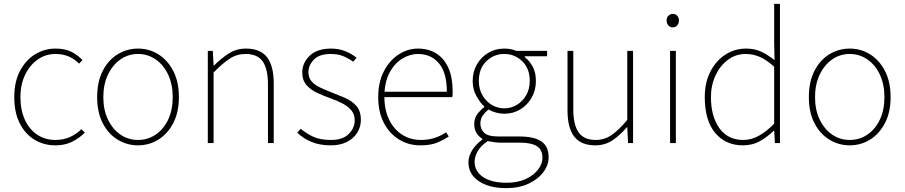

<svg xmlns="http://www.w3.org/2000/svg" viewBox="-20 -742 4694 996"><path d="M268 12Q207 12 158.5 -17.5Q110 -47 82 -103Q54 -159 54 -238Q54 -318 84 -374.5Q114 -431 162.5 -460.5Q211 -490 268 -490Q318 -490 351 -473Q384 -456 408 -430L390 -412Q368 -435 337.5 -448.5Q307 -462 268 -462Q217 -462 176 -433.5Q135 -405 110.5 -354.5Q86 -304 86 -238Q86 -172 108.5 -122Q131 -72 172 -44Q213 -16 268 -16Q309 -16 343.5 -31.5Q378 -47 402 -72L420 -54Q390 -24 352.5 -6Q315 12 268 12Z M696 12Q639 12 590.5 -17.5Q542 -47 513 -103Q484 -159 484 -238Q484 -318 513 -374.5Q542 -431 590.5 -460.5Q639 -490 696 -490Q753 -490 801 -460.5Q849 -431 878.5 -374.5Q908 -318 908 -238Q908 -159 878.5 -103Q849 -47 801 -17.5Q753 12 696 12ZM696 -16Q747 -16 788 -44Q829 -72 852.5 -122Q876 -172 876 -238Q876 -304 852.5 -354.5Q829 -405 788 -433.5Q747 -462 696 -462Q645 -462 604.5 -433.5Q564 -405 540 -354.5Q516 -304 516 -238Q516 -172 540 -122Q564 -72 604.5 -44Q645 -16 696 -16Z M1058 0V-478H1084L1088 -402H1090Q1128 -440 1167.5 -465Q1207 -490 1256 -490Q1330 -490 1365 -445.5Q1400 -401 1400 -308V0H1370V-304Q1370 -384 1343 -423Q1316 -462 1254 -462Q1209 -462 1172 -438Q1135 -414 1088 -366V0Z M1696 12Q1639 12 1595.5 -6Q1552 -24 1522 -54L1540 -74Q1570 -49 1605.5 -32.5Q1641 -16 1698 -16Q1758 -16 1789 -47Q1820 -78 1820 -118Q1820 -150 1801.5 -171Q1783 -192 1755.5 -206Q1728 -220 1700 -230Q1663 -243 1628 -259Q1593 -275 1570.5 -300Q1548 -325 1548 -366Q1548 -416 1586.5 -453Q1625 -490 1698 -490Q1737 -490 1771 -476.5Q1805 -463 1830 -442L1812 -422Q1788 -439 1761 -450.5Q1734 -462 1696 -462Q1636 -462 1608 -432.5Q1580 -403 1580 -368Q1580 -339 1596 -320.5Q1612 -302 1637.5 -289.5Q1663 -277 1692 -266Q1730 -251 1767 -235.5Q1804 -220 1828 -193.5Q1852 -167 1852 -120Q1852 -85 1834 -55Q1816 -25 1781 -6.5Q1746 12 1696 12Z M2160 12Q2100 12 2050.5 -18Q2001 -48 1971.5 -104Q1942 -160 1942 -238Q1942 -316 1971.5 -372.5Q2001 -429 2048 -459.5Q2095 -490 2148 -490Q2203 -490 2243.5 -464.5Q2284 -439 2306 -390Q2328 -341 2328 -270Q2328 -263 2328 -255Q2328 -247 2326 -238H1958V-266H2298Q2298 -365 2257 -413.5Q2216 -462 2148 -462Q2106 -462 2066 -437.5Q2026 -413 2000 -363.5Q1974 -314 1974 -240Q1974 -172 1998.5 -121.5Q2023 -71 2066 -43.5Q2109 -16 2162 -16Q2203 -16 2236 -27Q2269 -38 2294 -56L2308 -34Q2281 -16 2247.5 -2Q2214 12 2160 12Z M2606 234Q2545 234 2501 217Q2457 200 2433.5 170Q2410 140 2410 100Q2410 68 2429.5 37Q2449 6 2482 -18V-22Q2464 -33 2452 -52Q2440 -71 2440 -98Q2440 -131 2458.5 -153.5Q2477 -176 2492 -186V-190Q2470 -210 2451 -244.5Q2432 -279 2432 -322Q2432 -370 2454 -408Q2476 -446 2513 -468Q2550 -490 2596 -490Q2616 -490 2632 -486.5Q2648 -483 2658 -478H2818V-450H2702V-446Q2726 -428 2743 -397Q2760 -366 2760 -322Q2760 -274 2738 -235.5Q2716 -197 2679 -174.5Q2642 -152 2596 -152Q2575 -152 2553 -158Q2531 -164 2514 -174Q2498 -161 2485 -143.5Q2472 -126 2472 -100Q2472 -73 2491.5 -53.5Q2511 -34 2566 -34H2672Q2752 -34 2789 -8Q2826 18 2826 74Q2826 114 2799 150.5Q2772 187 2722.5 210.5Q2673 234 2606 234ZM2596 -180Q2631 -180 2661 -198Q2691 -216 2709.5 -248Q2728 -280 2728 -322Q2728 -387 2689 -424.5Q2650 -462 2596 -462Q2542 -462 2503 -424.5Q2464 -387 2464 -322Q2464 -280 2482.5 -248Q2501 -216 2531 -198Q2561 -180 2596 -180ZM2608 206Q2665 206 2706.5 187Q2748 168 2771 138Q2794 108 2794 76Q2794 34 2764.5 16Q2735 -2 2678 -2H2568Q2564 -2 2547 -4Q2530 -6 2510 -10Q2474 14 2458 42.5Q2442 71 2442 98Q2442 146 2485.5 176Q2529 206 2608 206Z M3068 12Q2995 12 2959.5 -32.5Q2924 -77 2924 -170V-478H2954V-174Q2954 -95 2981.5 -55.5Q3009 -16 3070 -16Q3115 -16 3152 -41Q3189 -66 3234 -120V-478H3264V0H3238L3234 -82H3232Q3196 -40 3157 -14Q3118 12 3068 12Z M3456 0V-478H3486V0ZM3470 -600Q3457 -600 3447.5 -610Q3438 -620 3438 -636Q3438 -651 3447.5 -660.5Q3457 -670 3471 -670Q3484 -670 3493 -660.5Q3502 -651 3502 -636Q3502 -620 3493 -610Q3484 -600 3470 -600Z M3834 12Q3744 12 3690 -52.5Q3636 -117 3636 -238Q3636 -315 3665.5 -371.5Q3695 -428 3743.5 -459Q3792 -490 3850 -490Q3894 -490 3927.5 -474.5Q3961 -459 3998 -430L3996 -520V-722H4026V0H4000L3996 -64H3994Q3964 -34 3924 -11Q3884 12 3834 12ZM3836 -16Q3878 -16 3917 -38Q3956 -60 3996 -100V-396Q3956 -432 3921 -447Q3886 -462 3848 -462Q3797 -462 3756.5 -432Q3716 -402 3692 -351Q3668 -300 3668 -238Q3668 -139 3711.5 -77.5Q3755 -16 3836 -16Z M4388 12Q4331 12 4282.5 -17.5Q4234 -47 4205 -103Q4176 -159 4176 -238Q4176 -318 4205 -374.5Q4234 -431 4282.5 -460.5Q4331 -490 4388 -490Q4445 -490 4493 -460.5Q4541 -431 4570.5 -374.5Q4600 -318 4600 -238Q4600 -159 4570.5 -103Q4541 -47 4493 -17.5Q4445 12 4388 12ZM4388 -16Q4439 -16 4480 -44Q4521 -72 4544.5 -122Q4568 -172 4568 -238Q4568 -304 4544.5 -354.5Q4521 -405 4480 -433.5Q4439 -462 4388 -462Q4337 -462 4296.5 -433.5Q4256 -405 4232 -354.5Q4208 -304 4208 -238Q4208 -172 4232 -122Q4256 -72 4296.5 -44Q4337 -16 4388 -16Z"/></svg>

Font: Mada ExtraLight
Style: Regular
Weight: 250
Designer: Khaled Hosny
Version: Version 1.5